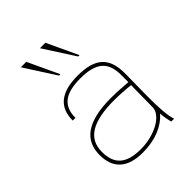

<svg xmlns="http://www.w3.org/2000/svg" viewBox="-214 -868 996 996"><g transform="rotate(-45 283.5 -370.5)"><path d="M450 -120C449 -62 356 -10 254 -10C147 -10 100 -52 100 -143C100 -242 176 -288 336 -288C366 -288 417 -285 452 -281ZM80 -140C80 -47 131 10 247 10C343 10 412 -22 454 -70C456 -42 461 -18 466 0H487C475 -31 470 -100 471 -182L473 -344C474 -462 420 -512 290 -512C167 -512 108 -462 108 -365H128C128 -451 177 -492 290 -492C407 -492 455 -450 453 -349V-302C419 -305 367 -308 331 -308C156 -308 80 -248 80 -140ZM223 -580H233L153 -751H113ZM363 -580H373L293 -751H253Z"/></g></svg>

Font: Perun Thin
Style: Regular
Weight: 100
Foundry: Copyright (c) Stefan Peev, Context Ltd, 2016
Version: Version 1.089